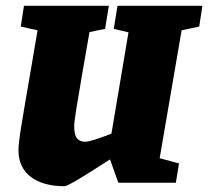

<svg xmlns="http://www.w3.org/2000/svg" viewBox="-20 -633 721 665"><path d="M609 -528 533 -85 600 -67 589 0H390L361 -81Q218 12 204 12Q129 12 86.5 -20.5Q44 -53 44 -113Q44 -136 54 -198Q64 -260 88 -398Q101 -476 110 -528L52 -541L63 -613H357L344 -533L290 -522L265 -379Q252 -304 244.5 -257Q237 -210 237 -196Q237 -165 247 -153.5Q257 -142 275 -142Q294 -142 366 -170L425 -521L374 -533L387 -613H681L670 -541Z"/></svg>

Font: Grenze Black
Style: Italic
Weight: 900
Italic angle: -10°
Designer: Renata Polastri
Foundry: Omnibus-Type
Version: Version 1.002; ttfautohint (v1.8)